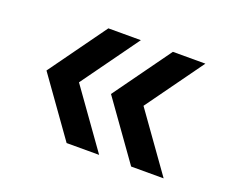

<svg xmlns="http://www.w3.org/2000/svg" viewBox="-85 -617 909 755"><g transform="rotate(20 369.0 -240.0)"><path d="M252 0 80 -241 252 -480H388L216 -241L388 0ZM522 0 350 -241 522 -480H658L486 -241L658 0Z"/></g></svg>

Font: Gold
Style: Regular
Weight: 400
Designer: jaiki
Version: Version 1.000